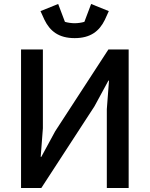

<svg xmlns="http://www.w3.org/2000/svg" viewBox="-20 -947 754 967"><path d="M86 -698H196V-301L185 -157H188L258 -286L526 -698H628V0H518V-397L529 -541H526L456 -412L188 0H86ZM356 -755C276 -755 232 -790 204 -847L184 -891L273 -927L307 -837C320 -833 340 -830 356 -830C372 -830 392 -833 405 -837L439 -927L528 -891L508 -847C480 -790 436 -755 356 -755Z"/></svg>

Font: Plexus Sans Medium
Style: Regular
Weight: 500
Version: Version 2.001;PS 002.001;hotconv 1.0.70;makeotf.lib2.5.58329